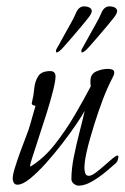

<svg xmlns="http://www.w3.org/2000/svg" viewBox="-20 -575 393 605"><path d="M240 -410Q237 -409 237 -411Q235 -415 238.5 -421.5Q242 -428 244 -431Q250 -442 260.5 -461Q271 -480 282 -499.5Q293 -519 298 -531Q301 -539 305.5 -545Q310 -551 318 -554Q326 -556 336 -553.5Q346 -551 349 -543Q351 -535 338.5 -519Q326 -503 319 -495Q307 -481 291 -462Q275 -443 260.5 -427Q246 -411 240 -410ZM160 -410Q157 -409 157 -411Q155 -415 158.5 -421.5Q162 -428 164 -431Q170 -442 180.5 -461Q191 -480 202 -499.5Q213 -519 218 -531Q221 -539 225.5 -545Q230 -551 238 -554Q246 -556 256 -553.5Q266 -551 269 -543Q271 -535 258.5 -519Q246 -503 239 -495Q227 -481 211 -462Q195 -443 180.5 -427Q166 -411 160 -410ZM228 10Q220 10 212.5 4Q205 -2 205 -11Q205 -42 212.5 -80Q220 -118 230 -156.5Q240 -195 247 -226Q239 -211 220 -183Q201 -155 176 -122.5Q151 -90 124.5 -60.5Q98 -31 74.5 -12Q51 7 35 7Q27 7 23.5 1Q20 -5 20 -12Q20 -24 27 -46.5Q34 -69 43.5 -95.5Q53 -122 62.5 -146Q72 -170 76 -186L92 -242H90Q87 -242 83.5 -244Q80 -246 80 -250Q80 -251 80.5 -252Q81 -253 81 -254Q86 -274 88 -296.5Q90 -319 100.5 -335Q111 -351 138 -351Q155 -351 155 -334Q155 -320 147 -288.5Q139 -257 127.5 -220Q116 -183 105 -150.5Q94 -118 89 -101Q87 -94 81 -76.5Q75 -59 75 -52L76 -50Q77 -50 79 -52Q119 -77 153.5 -121Q188 -165 216.5 -214Q245 -263 266 -303Q265 -308 265 -312Q265 -316 265 -320Q265 -342 283.5 -350Q302 -358 320 -358Q326 -358 333 -356Q340 -354 340 -346Q340 -342 338.5 -338.5Q337 -335 335 -331Q317 -296 303.5 -260Q290 -224 278 -186Q273 -169 265 -142.5Q257 -116 251.5 -89.5Q246 -63 246 -45Q246 -38 248.5 -29.5Q251 -21 260 -21Q268 -21 281 -30.5Q294 -40 308.5 -53Q323 -66 334.5 -75.5Q346 -85 350 -85Q353 -85 353 -80Q353 -77 351 -70.5Q349 -64 343 -59Q332 -49 312 -32.5Q292 -16 269.5 -3Q247 10 228 10Z"/></svg>

Font: Moon Dance
Style: Regular
Weight: 400
Designer: Robert E. Leuschke
Foundry: Robert E. Leuschke
Version: Version 1.010; ttfautohint (v1.8.3)